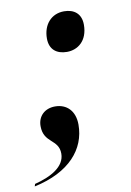

<svg xmlns="http://www.w3.org/2000/svg" viewBox="-98 -592 543 796"><g transform="rotate(-10 174.0 -194.0)"><path d="M212 -373C257 -373 300 -404 300 -472C300 -519 270 -541 228 -541C175 -541 139 -501 139 -442C139 -395 169 -373 212 -373ZM-14 143 -17 153C133 121 206 35 206 -68C206 -126 172 -159 123 -159C80 -159 50 -131 50 -89C50 -16 115 -24 115 38C115 94 53 126 -14 143Z"/></g></svg>

Font: Noto Serif Display SemiCondensed ExtraBold
Style: Italic
Weight: 800
Width: 4
Italic angle: -12°
Designer: Monotype Design Team
Foundry: Monotype Imaging Inc.
Version: Version 2.009